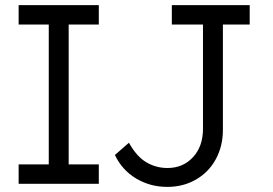

<svg xmlns="http://www.w3.org/2000/svg" viewBox="-20 -720 1068 752"><path d="M53 -76H171V-624H53V-700H367V-624H249V-76H367V0H53ZM653 -700H958V-624H853V-211Q853 -148 825.5 -97Q798 -46 748 -17Q698 12 635 12Q568 12 513 -21Q458 -54 430 -113L485 -161Q515 -107 553 -84.5Q591 -62 636 -62Q697 -62 736 -104.5Q775 -147 775 -215V-624H653Z"/></svg>

Font: Lexend HM
Style: Regular
Weight: 400
Designer: Bonnie Shaver-Troup, Thomas Jockin, Octavio Pardo
Foundry: Lexend
Version: Version 1.091